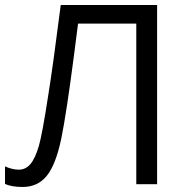

<svg xmlns="http://www.w3.org/2000/svg" viewBox="-20 -734 744 765"><path d="M222 -714Q191 -470 172 -353Q149 -203 135 -153Q120 -102 101 -80Q82 -58 55 -58Q29 -58 0 -71V-1Q27 11 70 11Q130 11 166 -33Q202 -77 224 -181Q245 -283 276 -523L291 -640H523V0H606V-714Z"/></svg>

Font: OpenSansMMV
Style: Regular
Weight: 400
Designer: Steve Matteson
Foundry: Ascender Corporation
Version: Version 4.000